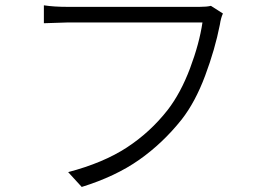

<svg xmlns="http://www.w3.org/2000/svg" viewBox="-20 -701 1017 733"><path d="M831.1 -649.4Q823.2 -632.8 819.3 -606.4Q800.8 -512.7 763.2 -412.1Q725.6 -311.5 673.8 -245.1Q601.6 -154.3 511.2 -90.8Q420.9 -27.3 292 12.7L240.2 -43.9Q374 -79.1 463.9 -137.7Q553.7 -196.3 620.1 -281.2Q669.9 -345.7 705.6 -440.4Q741.2 -535.2 752.9 -615.2H237.3Q220.7 -615.2 147.5 -612.3V-680.7Q185.5 -674.8 238.3 -674.8H741.2Q769.5 -674.8 785.2 -678.7Z"/></svg>

Font: Min Sans Light
Style: Regular
Weight: 300
Designer: Jinseong-Kim, NotoSansCJK, Nunito
Foundry: Jinseong-Kim
Version: Version 1.400;Glyphs 3.1.2 (3151)